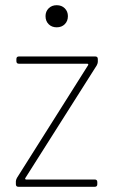

<svg xmlns="http://www.w3.org/2000/svg" viewBox="-20 -718 435 738"><path d="M41 -10V-21Q41 -26 45 -34L319 -468Q320 -469 319 -471Q318 -473 316 -473H53Q43 -473 43 -483V-491Q43 -501 53 -501H346Q356 -501 356 -491V-480Q356 -475 352 -467L77 -33Q76 -32 77 -30Q78 -28 80 -28H344Q354 -28 354 -18V-10Q354 0 344 0H51Q41 0 41 -10ZM155 -656Q155 -674 167 -686Q179 -698 198 -698Q217 -698 229 -686Q241 -674 241 -656Q241 -637 229 -625Q217 -613 198 -613Q179 -613 167 -625Q155 -637 155 -656Z"/></svg>

Font: Barlow Semi Condensed Thin
Style: Regular
Weight: 250
Width: 4
Designer: Jeremy Tribby
Foundry: Tribby Type
Version: Version 1.408